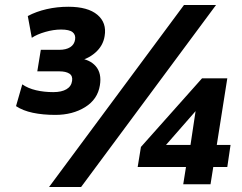

<svg xmlns="http://www.w3.org/2000/svg" viewBox="-20 -736 965 767"><path d="M201 -277Q151 -277 111 -285.5Q71 -294 44 -312L69 -399Q92 -383 124 -375.5Q156 -368 193 -368Q226 -368 245.5 -379.5Q265 -391 268 -413Q271 -433 257 -442Q243 -451 217 -451H129L143 -537H217Q244 -537 260.5 -547.5Q277 -558 280 -578Q283 -597 270 -607.5Q257 -618 224 -618Q194 -618 161 -608.5Q128 -599 107 -585L91 -672Q125 -690 166.5 -699.5Q208 -709 253 -709Q331 -709 369 -677Q407 -645 398 -592Q392 -553 360.5 -525.5Q329 -498 286 -491L289 -504Q338 -500 362.5 -471.5Q387 -443 379 -395Q370 -339 320 -308Q270 -277 201 -277ZM304 11H176L715 -716H843ZM712 0 723 -69H530L543 -149L787 -423H888L846 -157H901L888 -69H832L821 0ZM741 -157 764 -310H777L630 -142L629 -157Z"/></svg>

Font: Mulish ExtraLight ExtraBold
Style: Italic
Weight: 800
Italic angle: -9°
Version: Version 3.603